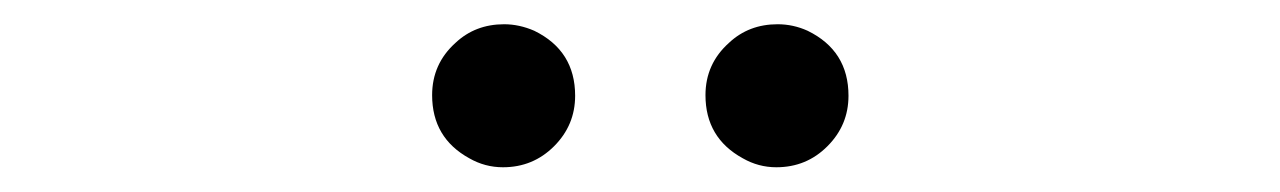

<svg xmlns="http://www.w3.org/2000/svg" viewBox="-20 -756 1040 156"><path d="M389.6 -736.3Q401.9 -736.3 414.1 -731Q447.3 -714.8 447.3 -678.2Q447.3 -654.3 430.2 -637.2Q413.1 -620.1 388.7 -620.1Q374 -620.1 361.3 -627.4Q331.1 -644 331.1 -678.7Q331.1 -704.1 350.1 -721.2Q366.2 -736.3 389.6 -736.3ZM611.8 -736.3Q624.5 -736.3 636.2 -731Q669.4 -714.8 669.4 -678.2Q669.4 -654.3 652.3 -637.2Q635.3 -620.1 610.8 -620.1Q596.2 -620.1 583.5 -627.4Q553.2 -644 553.2 -678.7Q553.2 -704.1 572.3 -721.2Q588.4 -736.3 611.8 -736.3Z"/></svg>

Font: BIZ UDMincho
Style: Regular
Weight: 400
Monospace: yes
Designer: TypeBank Co., Ltd.
Foundry: Morisawa Inc.
Version: Version 1.06